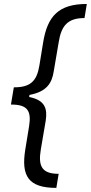

<svg xmlns="http://www.w3.org/2000/svg" viewBox="-20 -781 449 949"><path d="M49.7 -349.4H48.3L34.1 -264.2H35.5C115.1 -264.2 136.4 -234.4 123.6 -156.2L105.1 -42.6C83.8 88.1 119.3 147.7 258.5 147.7L269.9 78.1C187.5 78.1 167.6 41.2 181.8 -42.6L206 -184.7C214.8 -242.5 203.8 -285.9 124.3 -301.5L125.7 -311.8C211.3 -327.8 236.9 -370.7 245.7 -429L269.9 -571C282.7 -654.8 315.3 -691.8 397.7 -691.8L409.1 -761.4C269.9 -761.4 214.5 -701.7 193.2 -571L174.7 -457.4C161.9 -378.9 129.3 -349.4 49.7 -349.4Z"/></svg>

Font: Magic Ui Pro
Style: Italic
Weight: 400
Italic angle: -9.39999°
Designer: Stefan Endress, Andreas Faust
Version: Version 1.000;FEAKit 1.0